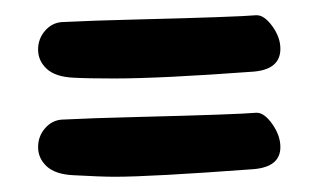

<svg xmlns="http://www.w3.org/2000/svg" viewBox="-20 -565 418 252"><path d="M316 -545H317Q327 -545 337.5 -530.5Q348 -516 348 -501Q348 -474 313 -471Q191 -462 130 -462Q95 -462 77 -463Q53 -464 41.5 -474.5Q30 -485 30 -500Q30 -514 39 -524.5Q48 -535 61 -536Q100 -538 161.5 -539.5Q223 -541 264.5 -542.5Q306 -544 316 -545ZM316 -417H317Q327 -417 337.5 -402Q348 -387 348 -372Q348 -346 313 -343Q178 -333 131 -333Q113 -333 77 -335Q53 -336 41.5 -346.5Q30 -357 30 -372Q30 -386 39 -396.5Q48 -407 61 -408Q100 -410 161.5 -411.5Q223 -413 264.5 -414.5Q306 -416 316 -417Z"/></svg>

Font: KleponIjo
Style: Ijo
Weight: 400
Designer: Aprian Dwi Nur Sembada & Aurellia CItra
Version: Version 001.000